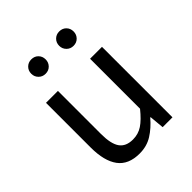

<svg xmlns="http://www.w3.org/2000/svg" viewBox="-196 -805 936 936"><g transform="rotate(-45 272.0 -337.5)"><path d="M224 12Q147.3 12 111.5 -36.5Q75.7 -85 75.7 -178V-486H157.9V-188.7Q157.9 -120.8 179.5 -90.2Q201.2 -59.5 249.3 -59.5Q286.4 -59.5 315.7 -79Q345 -98.5 379.6 -141.5V-486H461.7V0H394L387 -75.9H384.3Q350.8 -36.3 312.4 -12.2Q274 12 224 12ZM174.7 -587.3Q153.6 -587.3 139.4 -601.7Q125.1 -616.2 125.1 -636.9Q125.1 -658.3 139.4 -672.5Q153.6 -686.6 174.7 -686.6Q196.5 -686.6 210.4 -672.5Q224.4 -658.3 224.4 -636.9Q224.4 -616.2 210.4 -601.7Q196.5 -587.3 174.7 -587.3ZM367.3 -587.3Q346.2 -587.3 332 -601.7Q317.7 -616.2 317.7 -636.9Q317.7 -658.3 332 -672.5Q346.2 -686.6 367.3 -686.6Q389.1 -686.6 403 -672.5Q417 -658.3 417 -636.9Q417 -616.2 403 -601.7Q389.1 -587.3 367.3 -587.3Z"/></g></svg>

Font: Source Sans 3 Variable
Style: Regular
Weight: 200
Designer: Paul D. Hunt
Foundry: Adobe Systems Incorporated
Version: Version 3.026